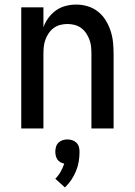

<svg xmlns="http://www.w3.org/2000/svg" viewBox="-20 -562 590 840"><path d="M73 0V-530H170V-443Q178 -465 192 -484Q206 -503 225 -516.5Q244 -530 267 -536Q290 -542 314 -542Q339 -542 364 -534.5Q389 -527 409 -511Q429 -495 442.5 -473Q456 -451 464 -426.5Q472 -402 474.5 -376.5Q477 -351 477 -325V0H380V-325Q380 -341 378.5 -357Q377 -373 371.5 -388Q366 -403 357 -416.5Q348 -430 335 -439.5Q322 -449 306.5 -453Q291 -457 275 -457Q259 -457 243.5 -453Q228 -449 215 -439.5Q202 -430 193 -416.5Q184 -403 178.5 -388Q173 -373 171.5 -357Q170 -341 170 -325V0ZM264 258 222 220Q236 206 245.5 189Q255 172 261 154Q252 152 244 147.5Q236 143 231 135.5Q226 128 224 119Q222 110 222 102Q222 91 225 80.5Q228 70 235.5 62.5Q243 55 253.5 51.5Q264 48 275 48Q286 48 296.5 51.5Q307 55 314.5 62.5Q322 70 325 80.5Q328 91 328 102Q328 123 324.5 144.5Q321 166 312.5 186.5Q304 207 292 225Q280 243 264 258Z"/></svg>

Font: Lode Dark Term
Style: Bold
Weight: 700
Monospace: yes
Designer: Belleve Invis
Foundry: Belleve Invis
Version: Version 29.2.0